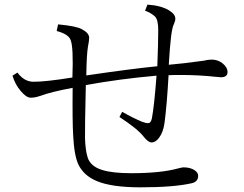

<svg xmlns="http://www.w3.org/2000/svg" viewBox="-20 -800 1040 817"><path d="M345.2 -438Q340.8 -249 341.8 -210.9Q343.3 -161.1 353 -129.9Q365.2 -91.8 415 -76.7Q458 -63 539.1 -63Q663.6 -63 736.3 -83Q754.9 -87.9 761.2 -87.9Q788.1 -87.9 806.6 -76.7Q823.2 -66.4 823.2 -51.8Q823.2 -25.9 794.4 -20Q718.3 -2.9 577.1 -2.9Q454.6 -2.9 391.1 -29.8Q336.9 -52.7 314 -99.1Q295.9 -136.7 291.5 -221.2Q287.6 -284.2 289.1 -426.3Q197.3 -409.2 148.4 -391.1Q129.4 -384.3 110.4 -384.3Q91.8 -384.3 67.9 -413.1Q44.4 -440.4 33.2 -478L54.2 -491.2Q83 -452.1 123 -452.1Q175.3 -452.1 288.1 -470.2Q293 -600.1 280.3 -630.4Q270.5 -655.3 221.2 -668L227.1 -696.3Q306.2 -689 329.1 -675.3Q359.4 -659.2 359.4 -639.2Q359.4 -627.4 354.5 -603Q348.6 -570.3 347.2 -479Q543 -507.8 649.4 -518.1Q653.3 -615.2 653.3 -672.4Q653.3 -717.8 638.2 -731Q619.6 -747.1 597.2 -754.4L607.4 -780.3Q663.1 -776.9 697.8 -756.8Q726.1 -740.2 726.1 -720.2Q726.1 -710.4 718.3 -693.4Q706.5 -668.9 698.2 -524.4Q757.8 -529.3 845.2 -541.5Q866.2 -546.4 880.4 -546.4Q906.2 -546.4 926.3 -531.2Q948.2 -513.7 948.2 -493.2Q948.2 -471.2 919.4 -471.2Q914.6 -471.2 898.4 -473.1Q824.7 -481 748 -481Q715.3 -481 697.3 -480Q690.4 -356 680.2 -277.8Q674.8 -236.8 656.2 -212.9Q641.6 -193.8 625 -193.8Q610.4 -193.8 590.3 -219.7Q564.5 -252.4 488.3 -302.2L500 -324.2Q545.9 -297.9 585 -281.7Q600.1 -275.9 611.3 -275.9Q621.1 -275.9 626 -294.9Q636.2 -346.7 646 -478Q490.2 -464.4 345.2 -438Z"/></svg>

Font: I.Ming
Style: Regular
Weight: 400
Designer: Ichiten Fonts Project
Version: Version 5.10 Mar 24, 2018